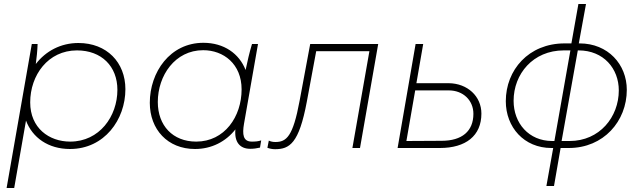

<svg xmlns="http://www.w3.org/2000/svg" viewBox="-20 -740 3215 960"><path d="M13 200H51L110 -137C142 -52 221 5 330 5C502 5 607 -142 607 -294C607 -428 514 -525 372 -525C284 -525 209 -485 159 -420C163 -449 167 -487 168 -520H139ZM331 -32C225 -32 131 -100 131 -228C131 -364 220 -488 365 -488C488 -488 567 -408 567 -291C567 -158 477 -32 331 -32Z M1231 4C1249 4 1262 2 1280 -2L1286 -38C1270 -33 1257 -32 1239 -32C1195 -32 1191 -68 1200 -121L1270 -520H1240C1227 -477 1217 -433 1208 -390C1176 -472 1100 -526 997 -526C830 -526 729 -379 729 -226C729 -93 818 5 955 5C1038 5 1109 -32 1157 -93C1151 -29 1180 4 1231 4ZM996 -489C1098 -489 1188 -420 1188 -293C1188 -157 1103 -32 961 -32C844 -32 769 -112 769 -230C769 -362 855 -489 996 -489Z M1355 6C1428 6 1475 -23 1514 -231L1561 -484H1827L1742 0H1780L1871 -520H1531L1478 -236C1445 -57 1412 -30 1357 -30C1345 -30 1334 -32 1324 -37L1317 -1C1328 3 1341 6 1355 6Z M1968 0H2179C2309 0 2387 -61 2387 -172C2387 -259 2317 -323 2224 -324H2062L2096 -520H2058ZM2012 -35 2056 -288H2224C2296 -288 2347 -238 2347 -171C2347 -84 2290 -36 2188 -36Z M2712 190H2750L2783 0H2824C2998 0 3114 -134 3114 -291C3114 -418 3020 -523 2878 -523H2874L2910 -720H2872L2837 -523H2803C2623 -523 2509 -390 2509 -234C2509 -104 2600 0 2737 0H2746ZM2548 -236C2548 -370 2645 -488 2799 -488H2832L2752 -35H2741C2624 -35 2548 -124 2548 -236ZM2788 -35 2869 -488H2873C2998 -488 3074 -397 3074 -288C3074 -155 2978 -35 2828 -35Z"/></svg>

Font: Fixel Display ExtraLight
Style: Italic
Weight: 200
Italic angle: -10°
Designer: AlfaBravo + MacPaw
Foundry: Kyrylo Tkachov, Marchela Mozhyna, Serhii Makarenko, Maria Weinstein, Zakhar Kryvoshyya
Version: Version 1.210;Glyphs 3.2 (3217)